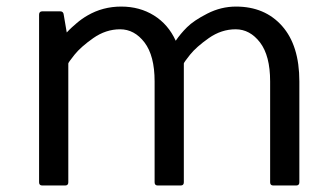

<svg xmlns="http://www.w3.org/2000/svg" viewBox="-20 -570 1030 590"><path d="M100.1 -9.8C100.1 -3.3 103.4 0 109.9 0H180.2C186.7 0 189.9 -3.3 189.9 -9.8V-375C189.9 -377 196.3 -385.9 209 -401.9C221.7 -417.8 240.9 -434.8 266.6 -452.9C292.3 -470.9 319.8 -480 349.1 -480C378.4 -480 403.4 -466.5 424.1 -439.5C444.7 -412.4 455.1 -372.6 455.1 -319.8V-9.8C455.1 -3.3 458.3 0 464.8 0H535.2C541.7 0 544.9 -3.3 544.9 -9.8V-375C544.9 -377 551.3 -385.9 564 -401.9C576.7 -417.8 595.9 -434.8 621.6 -452.9C647.3 -470.9 674.8 -480 704.1 -480C733.4 -480 758.4 -466.5 779.1 -439.5C799.7 -412.4 810.1 -372.6 810.1 -319.8V-9.8C810.1 -3.3 813.3 0 819.8 0H890.1C896.6 0 899.9 -3.3 899.9 -9.8V-319.8C899.9 -393.4 882.2 -450.1 846.9 -490C811.6 -529.9 764.3 -549.8 705.1 -549.8C674.5 -549.8 645.2 -542.6 617.2 -528.3C589.2 -514 568.4 -500 554.7 -486.3C541 -472.7 529.5 -458.8 520 -444.8C504.7 -478.4 482.4 -504.2 453.1 -522.5C423.8 -540.7 390.3 -549.8 352.5 -549.8C314.8 -549.8 280.3 -540.7 249 -522.5C237 -515.6 225.5 -507.5 214.6 -498C203.7 -488.6 196.5 -482.1 193.1 -478.5L185.1 -470.2L175.8 -524.9C175.1 -531.7 171.5 -535.2 165 -535.2H109.9C103.4 -535.2 100.1 -531.7 100.1 -524.9Z"/></svg>

Font: Numans
Style: Regular
Weight: 400
Designer: Jovanny Lemonad
Foundry: Jovanny Lemonad
Version: Version 001.001